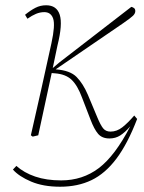

<svg xmlns="http://www.w3.org/2000/svg" viewBox="-20 -513 546 728"><path d="M104 5 97 0Q117 -87 136.5 -174.5Q156 -262 175 -349Q190 -418 181.5 -442.5Q173 -467 148 -467Q132 -467 116.5 -460.5Q101 -454 84 -442L75 -457Q96 -474 114.5 -483.5Q133 -493 155 -493Q195 -493 206.5 -457Q218 -421 198 -341L180 -255L206 -277L478 -487Q483 -486 488 -482.5Q493 -479 493 -471Q493 -462 484.5 -453.5Q476 -445 447 -425L191 -250H192Q246 -246 270.5 -221Q295 -196 313 -154L349 -68Q361 -39 371 -26.5Q381 -14 399 -14Q423 -14 444 -30.5Q465 -47 489 -75L500 -62Q464 32 421.5 88.5Q379 145 327 170Q275 195 208 195Q144 195 98 175.5Q52 156 29 130L42 116Q71 142 113.5 156.5Q156 171 212 171Q293 171 354.5 124.5Q416 78 474 -34Q454 -11 436 0.5Q418 12 395 12Q367 12 352 -5.5Q337 -23 323 -60L291 -143Q274 -189 251.5 -210.5Q229 -232 188 -235L176 -236L125 0Z"/></svg>

Font: Source Serif 4 SmText ExtraLight
Style: Italic
Weight: 200
Italic angle: -12°
Designer: Frank Grießhammer
Foundry: Adobe
Version: Version 4.005;hotconv 1.1.0;makeotfexe 2.6.0